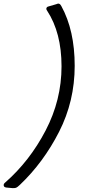

<svg xmlns="http://www.w3.org/2000/svg" viewBox="-95 -846 522 1040"><path d="M237.3 -813Q309.6 -681.2 309.6 -489.5Q309.6 -297.9 224.9 -131.8Q140.1 34.2 13.2 154.8Q-0.5 168 -7.6 170.9Q-14.6 173.8 -27.8 172.9L-60.5 169.9Q-77.6 168 -74.7 152.8Q-72.8 147 -67.4 143.1Q65.4 26.9 151.9 -138.7Q238.3 -304.2 238.3 -486.6Q238.3 -668.9 160.2 -788.1Q154.3 -795.9 156.7 -802.5Q159.2 -809.1 167.5 -811L209.5 -823.2Q227.5 -833 237.3 -813Z"/></svg>

Font: Allan
Style: Regular
Weight: 400
Designer: Anton Koovit
Foundry: Anton Koovit
Version: Version 1.002